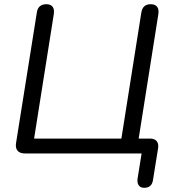

<svg xmlns="http://www.w3.org/2000/svg" viewBox="-20 -732 831 916"><path d="M667.9 164Q650 164 641.8 152.1Q633.6 140.1 636.4 119.7L655.6 0H97.7Q74.8 0 63.9 -12.9Q53 -25.7 56.4 -48.6L155.8 -672.6Q161.6 -711.9 201.4 -711.9Q221.7 -711.9 230.9 -699.8Q240.1 -687.7 236.7 -664.8L142.7 -70.9H559.1L654.1 -671.1Q659.9 -711.9 699.2 -711.9Q720 -711.9 729.5 -699.8Q738.9 -687.7 735.5 -664.8L639 -54.7L613.1 -70.9H695.2Q717.2 -70.9 727.4 -58.8Q737.6 -46.6 734.2 -24.7L709.7 128Q703.9 164 667.9 164Z"/></svg>

Font: Nunito Variable Extra Light
Style: Italic
Weight: 200
Italic angle: -9°
Designer: Vernon Adams
Foundry: Vernon Adams
Version: Version 3.602